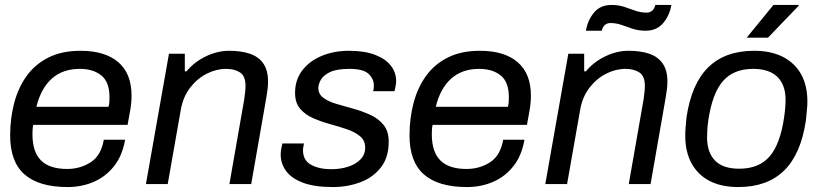

<svg xmlns="http://www.w3.org/2000/svg" viewBox="-20 -743 3320 775"><path d="M253 12Q137 12 79 -39Q21 -90 21 -196Q21 -266 37.5 -328Q54 -390 88 -437Q122 -484 176 -511Q230 -538 305 -538Q404 -538 457.5 -492Q511 -446 511 -357Q511 -340 509 -321.5Q507 -303 503 -283L495 -239H114Q112 -228 111.5 -219Q111 -210 111 -201Q111 -130 145.5 -95.5Q180 -61 251 -61Q304 -61 346 -88Q388 -115 399 -179H485Q474 -115 440.5 -72.5Q407 -30 358.5 -9Q310 12 253 12ZM127 -312H418Q421 -322 421.5 -332Q422 -342 422 -351Q422 -412 389 -438.5Q356 -465 302 -465Q233 -465 189 -425.5Q145 -386 127 -312Z M569 0 662 -526H726V-455H733Q763 -492 810 -515Q857 -538 905 -538Q954 -538 989 -526Q1024 -514 1043 -486.5Q1062 -459 1062 -414Q1062 -400 1060 -383Q1058 -366 1055 -349L994 0H906L966 -343Q968 -358 969.5 -372Q971 -386 971 -396Q971 -436 949 -450.5Q927 -465 893 -465Q853 -465 814.5 -445.5Q776 -426 747.5 -389Q719 -352 710 -301L657 0Z M1324 12Q1248 12 1201.5 -6Q1155 -24 1134 -54Q1113 -84 1113 -118Q1113 -134 1116.5 -149Q1120 -164 1120 -164H1207Q1205 -156 1204 -148Q1203 -140 1203 -137Q1203 -96 1235.5 -78Q1268 -60 1317 -60Q1354 -60 1385 -70Q1416 -80 1435 -99.5Q1454 -119 1454 -147Q1454 -176 1433.5 -193Q1413 -210 1381 -221Q1349 -232 1312.5 -242Q1276 -252 1244 -266Q1212 -280 1191.5 -304Q1171 -328 1171 -368Q1171 -420 1199.5 -458Q1228 -496 1277.5 -517Q1327 -538 1389 -538Q1452 -538 1494.5 -521.5Q1537 -505 1558 -477.5Q1579 -450 1579 -416Q1579 -406 1576.5 -393Q1574 -380 1572 -375H1486Q1488 -381 1488.5 -386.5Q1489 -392 1489 -398Q1489 -425 1467.5 -445Q1446 -465 1391 -465Q1338 -465 1311 -451.5Q1284 -438 1274.5 -420Q1265 -402 1265 -388Q1265 -363 1285.5 -348Q1306 -333 1338.5 -323.5Q1371 -314 1407 -304Q1443 -294 1475.5 -279Q1508 -264 1528.5 -238.5Q1549 -213 1549 -171Q1549 -107 1517 -66.5Q1485 -26 1433.5 -7Q1382 12 1324 12Z M1865 12Q1749 12 1691 -39Q1633 -90 1633 -196Q1633 -266 1649.5 -328Q1666 -390 1700 -437Q1734 -484 1788 -511Q1842 -538 1917 -538Q2016 -538 2069.5 -492Q2123 -446 2123 -357Q2123 -340 2121 -321.5Q2119 -303 2115 -283L2107 -239H1726Q1724 -228 1723.5 -219Q1723 -210 1723 -201Q1723 -130 1757.5 -95.5Q1792 -61 1863 -61Q1916 -61 1958 -88Q2000 -115 2011 -179H2097Q2086 -115 2052.5 -72.5Q2019 -30 1970.5 -9Q1922 12 1865 12ZM1739 -312H2030Q2033 -322 2033.5 -332Q2034 -342 2034 -351Q2034 -412 2001 -438.5Q1968 -465 1914 -465Q1845 -465 1801 -425.5Q1757 -386 1739 -312Z M2181 0 2274 -526H2338V-455H2345Q2375 -492 2422 -515Q2469 -538 2517 -538Q2566 -538 2601 -526Q2636 -514 2655 -486.5Q2674 -459 2674 -414Q2674 -400 2672 -383Q2670 -366 2667 -349L2606 0H2518L2578 -343Q2580 -358 2581.5 -372Q2583 -386 2583 -396Q2583 -436 2561 -450.5Q2539 -465 2505 -465Q2465 -465 2426.5 -445.5Q2388 -426 2359.5 -389Q2331 -352 2322 -301L2269 0ZM2345 -619Q2352 -661 2377.5 -692Q2403 -723 2448 -723Q2476 -723 2499 -715.5Q2522 -708 2544 -700Q2566 -692 2591 -692Q2602 -692 2611.5 -699Q2621 -706 2625 -723H2690Q2683 -681 2657 -650Q2631 -619 2586 -619Q2558 -619 2535 -626.5Q2512 -634 2490 -642Q2468 -650 2443 -650Q2432 -650 2422.5 -643Q2413 -636 2409 -619Z M2960 12Q2892 12 2844.5 -12.5Q2797 -37 2771.5 -83.5Q2746 -130 2746 -196Q2746 -212 2747.5 -230Q2749 -248 2751 -269Q2771 -405 2839 -471.5Q2907 -538 3024 -538Q3092 -538 3140 -513.5Q3188 -489 3213.5 -443.5Q3239 -398 3239 -333Q3239 -316 3237 -298Q3235 -280 3233 -257Q3213 -121 3145 -54.5Q3077 12 2960 12ZM2964 -62Q3043 -62 3086 -111Q3129 -160 3145 -269Q3148 -290 3149.5 -309Q3151 -328 3151 -343Q3150 -402 3117 -433.5Q3084 -465 3020 -465Q2941 -465 2898 -415.5Q2855 -366 2839 -257Q2836 -236 2835 -217Q2834 -198 2834 -183Q2836 -124 2868 -93Q2900 -62 2964 -62ZM2994 -591 3102 -723H3203L3204 -720L3080 -591Z"/></svg>

Font: Archivo VF Beta
Style: Italic
Weight: 400
Italic angle: -10°
Designer: Hector Gatti
Foundry: Omnibus-Type
Version: Version 1.002